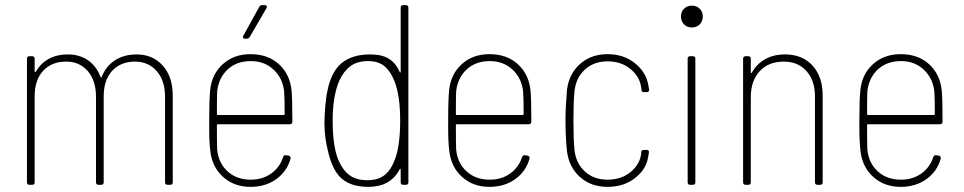

<svg xmlns="http://www.w3.org/2000/svg" viewBox="-20 -720 3756 748"><path d="M653 -347V-10Q653 0 643 0H633Q623 0 623 -10V-343Q623 -406 590.5 -443Q558 -480 506 -480Q450 -480 417 -444Q384 -408 384 -345V-10Q384 0 374 0H364Q354 0 354 -10V-343Q354 -406 322 -443Q290 -480 238 -480Q181 -480 148 -444Q115 -408 115 -345V-10Q115 0 105 0H95Q85 0 85 -10V-491Q85 -501 95 -501H105Q115 -501 115 -491V-443Q115 -440 116.5 -439.5Q118 -439 120 -441Q139 -474 170.5 -491Q202 -508 244 -508Q290 -508 323 -485Q356 -462 372 -420Q373 -417 374 -417Q375 -417 376 -420Q393 -463 428.5 -485.5Q464 -508 512 -508Q575 -508 614 -464.5Q653 -421 653 -347Z M1083 -108Q1086 -117 1095 -115L1104 -114Q1108 -113 1110.5 -110Q1113 -107 1112 -102Q1098 -52 1056 -22Q1014 8 956 8Q893 8 850.5 -29.5Q808 -67 800 -127Q795 -162 795 -217V-251Q795 -336 799 -370Q805 -431 848 -470Q891 -509 956 -509Q1024 -509 1067 -469.5Q1110 -430 1116 -366Q1119 -335 1119 -246Q1119 -236 1109 -236H829Q825 -236 825 -232Q825 -162 826 -138Q831 -85 866.5 -52.5Q902 -20 957 -20Q1003 -20 1036.5 -44Q1070 -68 1083 -108ZM826 -364Q825 -339 825 -276Q825 -272 829 -272H1085Q1089 -272 1089 -276Q1089 -339 1087 -364Q1081 -416 1045.5 -449Q1010 -482 957 -482Q902 -482 867 -449.5Q832 -417 826 -364ZM928 -581 990 -693Q993 -700 1002 -700H1011Q1017 -700 1019 -696.5Q1021 -693 1018 -688L953 -576Q948 -569 941 -569H935Q929 -569 927 -572.5Q925 -576 928 -581Z M1551 -700H1561Q1571 -700 1571 -690V-10Q1571 0 1561 0H1551Q1541 0 1541 -10V-59Q1541 -62 1539.5 -62Q1538 -62 1537 -60Q1501 8 1415 8Q1352 8 1315 -21Q1278 -50 1260 -122Q1244 -182 1244 -240Q1244 -267 1247 -304Q1250 -341 1256 -368Q1271 -442 1312 -475Q1353 -508 1422 -508Q1469 -508 1496 -490.5Q1523 -473 1537 -440Q1538 -437 1539.5 -437.5Q1541 -438 1541 -441V-690Q1541 -700 1551 -700ZM1539 -250Q1539 -348 1517 -403Q1502 -442 1478 -462Q1454 -482 1414 -482Q1372 -482 1345.5 -462.5Q1319 -443 1302 -406Q1276 -346 1276 -250Q1276 -156 1296 -102Q1313 -60 1339.5 -39Q1366 -18 1412 -18Q1454 -18 1479 -38.5Q1504 -59 1519 -100Q1539 -154 1539 -250Z M2014 -108Q2017 -117 2026 -115L2035 -114Q2039 -113 2041.5 -110Q2044 -107 2043 -102Q2029 -52 1987 -22Q1945 8 1887 8Q1824 8 1781.5 -29.5Q1739 -67 1731 -127Q1726 -162 1726 -217V-251Q1726 -336 1730 -370Q1736 -431 1779 -470Q1822 -509 1887 -509Q1955 -509 1998 -469.5Q2041 -430 2047 -366Q2050 -335 2050 -246Q2050 -236 2040 -236H1760Q1756 -236 1756 -232Q1756 -162 1757 -138Q1762 -85 1797.5 -52.5Q1833 -20 1888 -20Q1934 -20 1967.5 -44Q2001 -68 2014 -108ZM1757 -364Q1756 -339 1756 -276Q1756 -272 1760 -272H2016Q2020 -272 2020 -276Q2020 -339 2018 -364Q2012 -416 1976.5 -449Q1941 -482 1888 -482Q1833 -482 1798 -449.5Q1763 -417 1757 -364Z M2189 -130Q2183 -184 2183 -251Q2183 -301 2189 -371Q2197 -433 2240 -471Q2283 -509 2347 -509Q2410 -509 2454 -473.5Q2498 -438 2506 -387Q2506 -384 2507 -383Q2507 -379 2509 -371Q2509 -361 2499 -361H2490Q2479 -361 2479 -369Q2479 -376 2478 -378Q2473 -421 2436.5 -451Q2400 -481 2347 -481Q2293 -481 2258 -448.5Q2223 -416 2218 -363Q2214 -324 2214 -251Q2214 -176 2218 -137Q2223 -85 2258 -52.5Q2293 -20 2347 -20Q2401 -20 2437.5 -50.5Q2474 -81 2478 -123V-127Q2479 -136 2489 -136H2499Q2504 -136 2506.5 -133Q2509 -130 2508 -125Q2507 -123 2507 -118Q2506 -117 2506 -114Q2500 -63 2455.5 -27.5Q2411 8 2347 8Q2283 8 2240 -30Q2197 -68 2189 -130Z M2633 -656Q2633 -674 2645 -686Q2657 -698 2675 -698Q2694 -698 2706 -686Q2718 -674 2718 -656Q2718 -637 2706 -625Q2694 -613 2675 -613Q2657 -613 2645 -625Q2633 -637 2633 -656ZM2659 -10V-491Q2659 -501 2669 -501H2679Q2689 -501 2689 -491V-10Q2689 0 2679 0H2669Q2659 0 2659 -10Z M3185 -348V-10Q3185 0 3175 0H3165Q3155 0 3155 -10V-344Q3155 -406 3122 -443Q3089 -480 3033 -480Q2974 -480 2939.5 -442.5Q2905 -405 2905 -341V-10Q2905 0 2895 0H2885Q2875 0 2875 -10V-491Q2875 -501 2885 -501H2895Q2905 -501 2905 -491V-439Q2905 -436 2906.5 -435.5Q2908 -435 2909 -437Q2928 -471 2961 -489.5Q2994 -508 3038 -508Q3106 -508 3145.5 -464.5Q3185 -421 3185 -348Z M3616 -108Q3619 -117 3628 -115L3637 -114Q3641 -113 3643.5 -110Q3646 -107 3645 -102Q3631 -52 3589 -22Q3547 8 3489 8Q3426 8 3383.5 -29.5Q3341 -67 3333 -127Q3328 -162 3328 -217V-251Q3328 -336 3332 -370Q3338 -431 3381 -470Q3424 -509 3489 -509Q3557 -509 3600 -469.5Q3643 -430 3649 -366Q3652 -335 3652 -246Q3652 -236 3642 -236H3362Q3358 -236 3358 -232Q3358 -162 3359 -138Q3364 -85 3399.5 -52.5Q3435 -20 3490 -20Q3536 -20 3569.5 -44Q3603 -68 3616 -108ZM3359 -364Q3358 -339 3358 -276Q3358 -272 3362 -272H3618Q3622 -272 3622 -276Q3622 -339 3620 -364Q3614 -416 3578.5 -449Q3543 -482 3490 -482Q3435 -482 3400 -449.5Q3365 -417 3359 -364Z"/></svg>

Font: Barlow Semi Condensed Thin
Style: Regular
Weight: 250
Width: 4
Designer: Jeremy Tribby
Foundry: Tribby Type
Version: Version 1.408